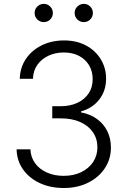

<svg xmlns="http://www.w3.org/2000/svg" viewBox="-20 -942 643 972"><path d="M303.2 9.8Q234.9 9.8 181.4 -15.1Q127.9 -40 96.7 -84.2Q65.4 -128.4 64 -186H133.8Q135.7 -145.5 158 -115.2Q180.2 -85 217.8 -68.4Q255.4 -51.8 302.2 -51.8Q352.5 -51.8 390.9 -70.3Q429.2 -88.9 451.2 -121.6Q473.1 -154.3 473.1 -195.8Q473.1 -239.7 450.4 -272.7Q427.7 -305.7 386.2 -324.2Q344.7 -342.8 287.6 -342.8H244.6V-404.3H287.6Q334.5 -404.3 371.1 -421.1Q407.7 -438 428.5 -468.8Q449.2 -499.5 449.2 -541Q449.2 -581.1 430.9 -611.6Q412.6 -642.1 379.9 -659.2Q347.2 -676.3 302.7 -676.3Q260.3 -676.3 225.3 -659.9Q190.4 -643.6 169.2 -613.8Q147.9 -584 147 -543H80.1Q81.5 -600.1 111.3 -644Q141.1 -688 191.4 -712.6Q241.7 -737.3 304.2 -737.3Q368.7 -737.3 416.5 -711.2Q464.4 -685.1 490.7 -641.1Q517.1 -597.2 517.1 -544.4Q517.1 -482.9 482.9 -438.7Q448.7 -394.5 390.1 -377.9V-373Q437 -364.3 470.9 -339.6Q504.9 -314.9 523.2 -278.1Q541.5 -241.2 541.5 -195.3Q541.5 -136.7 510.7 -90.3Q480 -43.9 426 -17.1Q372.1 9.8 303.2 9.8ZM404.3 -830.1Q385.3 -830.1 371.6 -843.5Q357.9 -856.9 357.9 -876Q357.9 -895.5 371.6 -908.9Q385.3 -922.4 404.3 -922.4Q423.3 -922.4 436.8 -908.9Q450.2 -895.5 450.2 -876Q450.2 -856.9 436.8 -843.5Q423.3 -830.1 404.3 -830.1ZM201.7 -830.1Q182.6 -830.1 168.9 -843.5Q155.3 -856.9 155.3 -876Q155.3 -895.5 168.9 -908.9Q182.6 -922.4 201.7 -922.4Q220.7 -922.4 234.1 -908.9Q247.6 -895.5 247.6 -876Q247.6 -856.9 234.1 -843.5Q220.7 -830.1 201.7 -830.1Z"/></svg>

Font: Inter 16pt Light
Style: Regular
Weight: 300
Version: Version 4.001;git-66647c0bb